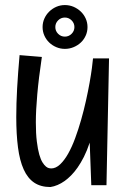

<svg xmlns="http://www.w3.org/2000/svg" viewBox="-20 -735 519 766"><path d="M415 -502 404.8 3.9H344.2L337.9 -166Q327.1 -133.8 314.7 -109.1Q302.2 -84.5 289.3 -66.2Q276.4 -47.9 263.4 -34.9Q250.5 -22 238.3 -13.2Q210 6.8 181.2 11.2Q142.6 11.2 116.5 -6.3Q90.3 -23.9 74.5 -59.1Q58.6 -94.2 51.8 -146.5Q44.9 -198.7 44.9 -268.1Q44.9 -321.3 48.3 -382.6Q51.8 -443.8 58.1 -515.1L147 -507.8Q134.3 -422.4 128.7 -358.4Q123 -294.4 123 -247.1Q123 -201.7 127 -170.2Q130.9 -138.7 136.7 -118.4Q142.6 -98.1 149.7 -86.9Q156.7 -75.7 163.6 -70.3Q170.4 -64.9 176 -64Q181.6 -63 184.1 -63Q202.6 -63 219.7 -79.1Q236.8 -95.2 252 -122.1Q267.1 -148.9 280 -184.1Q293 -219.2 303.7 -257.1Q314.5 -294.9 323 -333.3Q331.5 -371.6 337.4 -404.8Q343.3 -438 346.7 -463.6Q350.1 -489.3 351.1 -502ZM200.7 -627Q200.7 -611.3 211.9 -600.1Q223.1 -588.9 238.8 -588.9Q254.4 -588.9 265.6 -600.1Q276.9 -611.3 276.9 -627Q276.9 -642.6 265.6 -653.8Q254.4 -665 238.8 -665Q223.1 -665 211.9 -653.8Q200.7 -642.6 200.7 -627ZM149.9 -627Q149.9 -645 157 -660.9Q164.1 -676.8 176.3 -688.7Q188.5 -700.7 204.6 -707.8Q220.7 -714.8 238.8 -714.8Q257.3 -714.8 273.7 -707.8Q290 -700.7 302.5 -688.7Q314.9 -676.8 322 -660.9Q329.1 -645 329.1 -627Q329.1 -608.9 322 -593Q314.9 -577.1 302.5 -565.4Q290 -553.7 273.7 -546.9Q257.3 -540 238.8 -540Q220.7 -540 204.6 -546.9Q188.5 -553.7 176.3 -565.4Q164.1 -577.1 157 -593Q149.9 -608.9 149.9 -627Z"/></svg>

Font: Englebert
Style: Regular
Weight: 400
Designer: Astigmatic (AOETI)
Foundry: Astigmatic (AOETI)
Version: Version 1.000